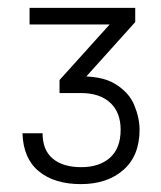

<svg xmlns="http://www.w3.org/2000/svg" viewBox="-20 -869 409 487"><path d="M185 -402Q118 -402 78.5 -434.5Q39 -467 37 -531H88Q88 -488 114 -466.5Q140 -445 186 -445Q232 -445 259 -469Q286 -493 286 -540Q286 -584 259.5 -608.5Q233 -633 185 -633H131V-666L288 -840L293 -807H55V-849H323V-813L171 -644L170 -675Q236 -678 271.5 -656.5Q307 -635 320.5 -602.5Q334 -570 334 -540Q334 -474 293 -438Q252 -402 185 -402Z"/></svg>

Font: 42dot Sans Light
Style: Regular
Weight: 300
Designer: 42dot
Version: Version 1.000